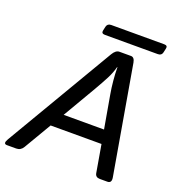

<svg xmlns="http://www.w3.org/2000/svg" viewBox="-182 -945 992 1065"><g transform="rotate(20 313.5 -412.0)"><path d="M278.3 -760.7Q256.3 -760.7 260.7 -780.3L266.1 -804.7Q271 -824.2 293 -824.2H605.5Q627.4 -824.2 622.6 -804.7L617.2 -780.3Q612.8 -760.7 590.8 -760.7ZM-22.9 0Q-47.9 0 -28.8 -32.2L347.2 -670.4Q364.7 -700.2 386.2 -700.2H454.6Q474.6 -700.2 480 -670.4L590.3 -32.2Q595.7 0 569.8 0H525.4Q499.5 0 495.6 -23.9L467.8 -185.5H167.5L72.3 -23.9Q58.1 0 31.7 0ZM215.3 -265.6H453.6L419.4 -460.9Q413.1 -496.1 409.2 -537.8Q405.3 -579.6 405.3 -615.7H403.3Q394.5 -581.1 376 -544.9Q357.4 -508.8 329.6 -460.9Z"/></g></svg>

Font: Istok
Style: Italic
Weight: 500
Italic angle: -13°
Designer: Andrey V. Panov
Foundry: Andrey V. Panov
Version: Version 1.0.3